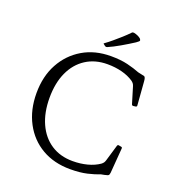

<svg xmlns="http://www.w3.org/2000/svg" viewBox="-163 -1066 1111 1204"><g transform="rotate(20 392.5 -463.5)"><path d="M440 7Q332 7 251 -40Q170 -87 124.5 -172.5Q79 -258 79 -370Q79 -482 125 -566.5Q171 -651 252 -699Q333 -747 440 -747Q505 -747 552 -735.5Q599 -724 634 -710L666 -703Q675 -702 678.5 -699.5Q682 -697 684.5 -690Q687 -683 688 -669L700 -513Q701 -505 693 -503L677 -501Q669 -500 666 -508L633 -617Q630 -627 625 -633.5Q620 -640 612 -646Q578 -669 533 -680.5Q488 -692 437 -692Q354 -692 293 -652.5Q232 -613 199 -541Q166 -469 166 -370Q166 -272 199 -199Q232 -126 293 -86Q354 -46 437 -46Q489 -46 534.5 -58Q580 -70 613 -93Q622 -100 626.5 -106.5Q631 -113 634 -123L666 -231Q669 -240 677 -238L693 -235Q701 -234 700 -225L687 -59Q686 -51 684 -46Q682 -41 675.5 -38.5Q669 -36 655 -33L634 -29Q599 -15 552 -4Q505 7 440 7ZM373 -801Q365 -805 372 -809Q393 -824 417.5 -844.5Q442 -865 466.5 -887Q491 -909 510 -929Q515 -935 524 -934Q539 -931 550 -926Q561 -921 570 -914Q575 -908 576.5 -903.5Q578 -899 573 -894.5Q568 -890 557 -882Q520 -858 476 -832.5Q432 -807 397 -792Q390 -789 383 -793Z"/></g></svg>

Font: Hahmlet Light
Style: Regular
Weight: 300
Designer: Minjoo Ham & Mark Frömberg
Foundry: hypertype
Version: Version 1.002